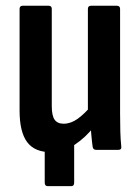

<svg xmlns="http://www.w3.org/2000/svg" viewBox="-20 -512 477 656"><path d="M143.2 124Q132.8 124 132.8 112V-63.2L233.4 -64.6V112Q233.4 124 223.5 124ZM154.2 8Q98.3 8 72.6 -26.7Q46.9 -61.5 46.9 -133.9V-481.4Q46.9 -492.3 57.3 -492.3H146.5Q156.9 -492.3 156.9 -481.4V-149.8Q156.9 -116.5 166.7 -102.9Q176.6 -89.3 197.3 -89.3Q221.6 -89.3 244.8 -105.7Q268 -122.2 293.9 -152.7L304.1 -82.4Q273 -42.4 234.8 -17.2Q196.6 8 154.2 8ZM308.5 0Q298.6 0 296.6 -10Q294.1 -28 291.9 -52.6Q289.6 -77.2 289.6 -95.1L280.3 -126.1V-481.4Q280.3 -492.3 290.7 -492.3H379.4Q390.3 -492.3 390.3 -481.4V-125.3Q390.3 -90.7 391.1 -62.5Q391.9 -34.3 394.3 -12.4Q396.3 0 384.4 0Z"/></svg>

Font: Sofia Sans Condensed
Style: Regular
Weight: 400
Designer: Botio Nikoltchev, Ani Petrova
Foundry: lettersoup
Version: Version 4.100